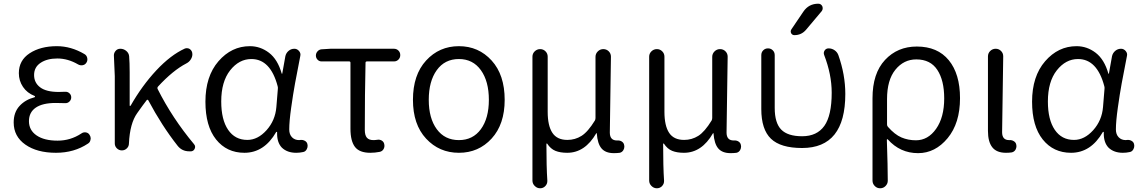

<svg xmlns="http://www.w3.org/2000/svg" viewBox="-20 -799 6067 1020"><path d="M277.3 12.7Q176.8 12.7 114.7 -30.8Q52.7 -74.2 52.7 -148.4Q52.7 -202.1 83.5 -235.8Q114.3 -269.5 163.1 -282.2Q166 -283.2 166 -285.6Q166 -288.1 164.1 -289.1Q124 -304.7 102.1 -337.4Q80.1 -370.1 80.1 -410.2Q80.1 -478.5 137.7 -516.1Q195.3 -553.7 282.2 -553.7Q357.4 -553.7 428.7 -511.7Q440.4 -504.9 443.4 -491.2Q446.3 -477.5 439.5 -466.8Q432.6 -455.1 419.4 -452.6Q406.2 -450.2 394.5 -457Q340.8 -488.3 284.2 -488.3Q230.5 -488.3 195.8 -465.3Q161.1 -442.4 161.1 -400.4Q161.1 -359.4 193.4 -335Q225.6 -310.5 292 -310.5Q307.6 -310.5 325.2 -311.5Q338.9 -312.5 348.6 -303.7Q358.4 -294.9 358.4 -281.7Q358.4 -268.6 348.6 -259.3Q338.9 -250 325.2 -251Q298.8 -252 275.4 -252Q206.1 -252 169.9 -227.1Q133.8 -202.1 133.8 -155.3Q133.8 -107.4 174.3 -79.6Q214.8 -51.8 286.1 -51.8Q354.5 -51.8 412.1 -89.8Q422.9 -97.7 436 -95.7Q449.2 -93.8 456.1 -82Q461.9 -73.2 461.9 -63.5Q461.9 -60.5 460.9 -57.6Q459 -43 447.3 -36.1Q374 12.7 277.3 12.7Z M1010.7 -33.2Q1016.6 -26.4 1016.6 -19.5Q1016.6 -14.6 1014.6 -9.8Q1009.8 2.9 996.1 4.9Q990.2 4.9 985.4 4.9Q946.3 4.9 922.9 -25.4Q839.8 -130.9 767.6 -266.6Q766.6 -268.6 763.7 -269Q760.7 -269.5 759.8 -267.6Q739.3 -241.2 709 -198.2Q669.9 -143.6 665 -37.1Q665 -21.5 653.8 -10.7Q642.6 0 627.4 0Q612.3 0 601.1 -10.7Q589.8 -21.5 589.8 -37.1V-394.5L585 -504.9Q585 -517.6 593.8 -528.3Q603.5 -540 619.1 -540Q636.7 -540 650.4 -528.8Q664.1 -517.6 666 -501Q668.9 -466.8 668.9 -415V-238.3Q668.9 -236.3 670.9 -236.3Q672.9 -236.3 673.8 -237.3Q734.4 -343.8 810.5 -425.3Q886.7 -506.8 961.9 -541Q967.8 -543 972.7 -543Q980.5 -543 987.3 -539.1Q1002 -529.3 1002 -510.7Q1002 -497.1 994.1 -484.4Q985.4 -469.7 969.7 -461.9Q898.4 -424.8 819.3 -338.9Q814.5 -333 817.4 -326.2Q895.5 -170.9 1010.7 -33.2Z M1278.3 12.7Q1184.6 12.7 1127.9 -58.1Q1071.3 -128.9 1071.3 -258.8Q1071.3 -393.6 1140.6 -473.6Q1210 -553.7 1307.6 -553.7Q1363.3 -553.7 1409.2 -518.6Q1455.1 -483.4 1476.6 -408.2Q1476.6 -407.2 1478 -407.2Q1479.5 -407.2 1479.5 -408.2L1496.1 -501Q1500 -517.6 1513.2 -528.8Q1526.4 -540 1543.9 -540Q1558.6 -540 1568.8 -527.8Q1579.1 -515.6 1575.2 -501Q1557.6 -412.1 1547.4 -356Q1537.1 -299.8 1526.9 -227.1Q1516.6 -154.3 1516.6 -111.3Q1516.6 -85 1531.2 -69.8Q1545.9 -54.7 1569.3 -54.7Q1573.2 -54.7 1577.1 -55.7Q1589.8 -56.6 1600.6 -50.3Q1611.3 -43.9 1613.3 -32.2Q1614.3 -28.3 1614.3 -24.4Q1614.3 -14.6 1609.4 -5.9Q1602.5 6.8 1589.8 8.8Q1572.3 12.7 1553.7 12.7Q1505.9 12.7 1477.5 -14.6Q1452.1 -41 1452.1 -88.9Q1452.1 -92.8 1452.1 -96.7Q1452.1 -98.6 1450.2 -98.6Q1448.2 -98.6 1447.3 -97.7Q1383.8 12.7 1278.3 12.7ZM1293.9 -55.7Q1349.6 -55.7 1396 -107.4Q1442.4 -159.2 1448.2 -230.5L1456.1 -327.1Q1457 -334 1455.1 -340.8Q1417 -485.4 1315.4 -485.4Q1250 -485.4 1202.6 -425.3Q1155.3 -365.2 1155.3 -259.8Q1155.3 -163.1 1191.9 -109.4Q1228.5 -55.7 1293.9 -55.7Z M1947.3 12.7Q1889.6 12.7 1865.7 -18.6Q1841.8 -49.8 1841.8 -115.2V-465.8Q1841.8 -472.7 1835 -472.7H1688.5Q1675.8 -472.7 1667 -481.9Q1658.2 -491.2 1658.2 -503.9Q1658.2 -516.6 1667 -526.4Q1675.8 -536.1 1688.5 -537.1L1735.4 -540H2073.2Q2086.9 -540 2096.7 -530.3Q2106.4 -520.5 2106.4 -506.3Q2106.4 -492.2 2096.7 -482.4Q2086.9 -472.7 2073.2 -472.7H1929.7Q1921.9 -472.7 1921.9 -465.8Q1918 -300.8 1918 -109.4Q1918 -80.1 1929.2 -67.4Q1940.4 -54.7 1963.9 -54.7Q1973.6 -54.7 1985.4 -56.6Q1998 -58.6 2008.8 -51.8Q2019.5 -44.9 2021.5 -32.2Q2024.4 -18.6 2017.6 -6.8Q2010.7 4.9 1997.1 7.8Q1971.7 12.7 1947.3 12.7Z M2418 12.7Q2313.5 12.7 2243.7 -62.5Q2173.8 -137.7 2173.8 -268.6Q2173.8 -401.4 2243.7 -477.5Q2313.5 -553.7 2418 -553.7Q2522.5 -553.7 2591.8 -477.5Q2661.1 -401.4 2661.1 -268.6Q2661.1 -138.7 2591.8 -63Q2522.5 12.7 2418 12.7ZM2418 -54.7Q2492.2 -54.7 2534.7 -112.8Q2577.1 -170.9 2577.1 -268.6Q2577.1 -367.2 2534.7 -426.3Q2492.2 -485.4 2418 -485.4Q2342.8 -485.4 2300.3 -426.3Q2257.8 -367.2 2257.8 -268.6Q2257.8 -170.9 2300.3 -112.8Q2342.8 -54.7 2418 -54.7Z M2849.6 201.2Q2833 201.2 2820.8 189Q2808.6 176.8 2808.6 160.2V-498Q2808.6 -514.6 2820.8 -526.4Q2833 -538.1 2849.6 -538.1Q2866.2 -538.1 2877.9 -526.4Q2889.6 -514.6 2889.6 -498V-205.1Q2889.6 -130.9 2914.6 -93.3Q2939.5 -55.7 2994.1 -55.7Q3035.2 -55.7 3069.3 -77.1Q3103.5 -98.6 3140.6 -159.2Q3143.6 -165 3143.6 -172.9V-497.1Q3143.6 -513.7 3155.8 -525.9Q3168 -538.1 3185.1 -538.1Q3202.1 -538.1 3213.9 -526.4Q3225.6 -514.6 3225.6 -498L3219.7 -94.7Q3219.7 -52.7 3257.8 -52.7Q3258.8 -52.7 3259.8 -52.7Q3273.4 -53.7 3283.7 -46.9Q3293.9 -40 3295.9 -28.3Q3296.9 -24.4 3296.9 -20.5Q3296.9 -10.7 3292 -2Q3285.2 9.8 3272.5 12.7Q3257.8 14.6 3241.2 14.6Q3197.3 14.6 3175.8 -10.3Q3154.3 -35.2 3150.4 -90.8Q3149.4 -91.8 3148.4 -91.8Q3147.5 -91.8 3147.5 -90.8Q3087.9 12.7 2993.2 12.7Q2956.1 12.7 2930.7 2.4Q2905.3 -7.8 2886.7 -36.1Q2885.7 -37.1 2884.3 -36.6Q2882.8 -36.1 2882.8 -35.2Q2882.8 85.9 2887.7 160.2Q2888.7 176.8 2877.4 189Q2866.2 201.2 2849.6 201.2Z M3469.7 201.2Q3453.1 201.2 3440.9 189Q3428.7 176.8 3428.7 160.2V-498Q3428.7 -514.6 3440.9 -526.4Q3453.1 -538.1 3469.7 -538.1Q3486.3 -538.1 3498 -526.4Q3509.8 -514.6 3509.8 -498V-205.1Q3509.8 -130.9 3534.7 -93.3Q3559.6 -55.7 3614.3 -55.7Q3655.3 -55.7 3689.5 -77.1Q3723.6 -98.6 3760.7 -159.2Q3763.7 -165 3763.7 -172.9V-497.1Q3763.7 -513.7 3775.9 -525.9Q3788.1 -538.1 3805.2 -538.1Q3822.3 -538.1 3834 -526.4Q3845.7 -514.6 3845.7 -498L3839.8 -94.7Q3839.8 -52.7 3877.9 -52.7Q3878.9 -52.7 3879.9 -52.7Q3893.6 -53.7 3903.8 -46.9Q3914.1 -40 3916 -28.3Q3917 -24.4 3917 -20.5Q3917 -10.7 3912.1 -2Q3905.3 9.8 3892.6 12.7Q3877.9 14.6 3861.3 14.6Q3817.4 14.6 3795.9 -10.3Q3774.4 -35.2 3770.5 -90.8Q3769.5 -91.8 3768.6 -91.8Q3767.6 -91.8 3767.6 -90.8Q3708 12.7 3613.3 12.7Q3576.2 12.7 3550.8 2.4Q3525.4 -7.8 3506.8 -36.1Q3505.9 -37.1 3504.4 -36.6Q3502.9 -36.1 3502.9 -35.2Q3502.9 85.9 3507.8 160.2Q3508.8 176.8 3497.6 189Q3486.3 201.2 3469.7 201.2Z M4470.7 -299.8Q4470.7 -12.7 4241.2 -12.7Q4127 -12.7 4075.7 -62Q4024.4 -111.3 4024.4 -219.7V-505.9Q4024.4 -521.5 4034.7 -531.7Q4044.9 -542 4060.1 -542Q4075.2 -542 4085.4 -531.7Q4095.7 -521.5 4095.7 -505.9V-225.6Q4095.7 -145.5 4130.4 -110.4Q4165 -75.2 4241.2 -75.2Q4320.3 -75.2 4359.4 -130.4Q4398.4 -185.5 4398.4 -306.6Q4398.4 -403.3 4358.4 -506.8Q4353.5 -519.5 4360.8 -530.8Q4368.2 -542 4381.8 -542Q4399.4 -542 4413.6 -532.2Q4427.7 -522.5 4433.6 -506.8Q4470.7 -402.3 4470.7 -299.8ZM4248 -737.3Q4276.4 -779.3 4327.1 -779.3Q4341.8 -779.3 4348.6 -765.6Q4350.6 -759.8 4350.6 -754.9Q4350.6 -747.1 4345.7 -740.2L4262.7 -641.6Q4238.3 -612.3 4200.2 -612.3Q4188.5 -612.3 4182.6 -623Q4180.7 -627.9 4180.7 -632.8Q4180.7 -637.7 4184.6 -643.6Z M4615.2 160.2V-277.3Q4615.2 -409.2 4681.6 -480.5Q4748 -551.8 4850.6 -551.8Q4960.9 -551.8 5020.5 -479Q5080.1 -406.2 5080.1 -277.3Q5080.1 -144.5 5014.2 -64.9Q4948.2 14.6 4857.4 14.6Q4761.7 14.6 4696.3 -58.6Q4695.3 -59.6 4693.4 -59.1Q4691.4 -58.6 4691.4 -56.6Q4696.3 88.9 4696.3 161.1Q4696.3 176.8 4684.6 189Q4672.9 201.2 4655.8 201.2Q4638.7 201.2 4627 189Q4615.2 176.8 4615.2 160.2ZM4845.7 -53.7Q4910.2 -53.7 4953.1 -114.7Q4996.1 -175.8 4996.1 -276.4Q4996.1 -372.1 4959.5 -427.7Q4922.9 -483.4 4847.7 -483.4Q4781.2 -483.4 4736.8 -428.7Q4692.4 -374 4692.4 -272.5V-137.7Q4692.4 -129.9 4697.3 -125Q4733.4 -84 4769 -68.8Q4804.7 -53.7 4845.7 -53.7Z M5324.2 12.7Q5274.4 12.7 5251.5 -16.6Q5228.5 -45.9 5228.5 -103.5V-499Q5228.5 -516.6 5240.7 -528.3Q5252.9 -540 5269.5 -540Q5286.1 -540 5297.9 -528.3Q5309.6 -516.6 5309.6 -500L5303.7 -96.7Q5303.7 -54.7 5340.8 -54.7Q5341.8 -54.7 5341.8 -54.7Q5355.5 -55.7 5366.2 -48.8Q5377 -42 5378.9 -30.3Q5379.9 -26.4 5379.9 -22.5Q5379.9 -12.7 5375 -3.9Q5368.2 7.8 5354.5 10.7Q5340.8 12.7 5324.2 12.7Z M5669.9 12.7Q5576.2 12.7 5519.5 -58.1Q5462.9 -128.9 5462.9 -258.8Q5462.9 -393.6 5532.2 -473.6Q5601.6 -553.7 5699.2 -553.7Q5754.9 -553.7 5800.8 -518.6Q5846.7 -483.4 5868.2 -408.2Q5868.2 -407.2 5869.6 -407.2Q5871.1 -407.2 5871.1 -408.2L5887.7 -501Q5891.6 -517.6 5904.8 -528.8Q5918 -540 5935.5 -540Q5950.2 -540 5960.4 -527.8Q5970.7 -515.6 5966.8 -501Q5949.2 -412.1 5939 -356Q5928.7 -299.8 5918.5 -227.1Q5908.2 -154.3 5908.2 -111.3Q5908.2 -85 5922.9 -69.8Q5937.5 -54.7 5960.9 -54.7Q5964.8 -54.7 5968.8 -55.7Q5981.4 -56.6 5992.2 -50.3Q6002.9 -43.9 6004.9 -32.2Q6005.9 -28.3 6005.9 -24.4Q6005.9 -14.6 6001 -5.9Q5994.1 6.8 5981.4 8.8Q5963.9 12.7 5945.3 12.7Q5897.5 12.7 5869.1 -14.6Q5843.8 -41 5843.8 -88.9Q5843.8 -92.8 5843.8 -96.7Q5843.8 -98.6 5841.8 -98.6Q5839.8 -98.6 5838.9 -97.7Q5775.4 12.7 5669.9 12.7ZM5685.5 -55.7Q5741.2 -55.7 5787.6 -107.4Q5834 -159.2 5839.8 -230.5L5847.7 -327.1Q5848.6 -334 5846.7 -340.8Q5808.6 -485.4 5707 -485.4Q5641.6 -485.4 5594.2 -425.3Q5546.9 -365.2 5546.9 -259.8Q5546.9 -163.1 5583.5 -109.4Q5620.1 -55.7 5685.5 -55.7Z"/></svg>

Font: Gen Jyuu Gothic P Normal
Style: Regular
Weight: 300
Designer: [Source Han Sans]
Ryoko NISHIZUKA  (kana & ideographs); Paul D. Hunt (Latin, Greek & Cyrillic); Wenlong ZHANG  (bopomofo
Version: Version 1.002.20150607